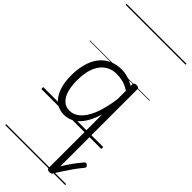

<svg xmlns="http://www.w3.org/2000/svg" viewBox="-385 -952 1410 1410"><g transform="rotate(45 319.5 -247.5)"><path d="M498 380Q494 389 483 387.5Q472 386 465.5 378.5Q459 371 464 360Q482 332 503 298Q524 264 549.5 228Q575 192 605 158Q609 152 616 152Q623 152 631 159Q639 165 639 172Q639 179 632 187Q606 218 581.5 252.5Q557 287 536 320Q515 353 498 380ZM251 17Q200 17 162.5 -11.5Q125 -40 104.5 -94.5Q84 -149 84 -227Q84 -278 93.5 -323Q103 -368 121.5 -404Q140 -440 168 -465.5Q196 -491 232.5 -505Q269 -519 315 -519Q350 -519 382 -509.5Q414 -500 448 -480V-497Q448 -506 454.5 -510.5Q461 -515 474 -515Q488 -515 494 -510.5Q500 -506 500 -496V371Q500 381 493.5 385.5Q487 390 473 390Q460 390 454 385.5Q448 381 448 371V-183Q425 -110 394.5 -66Q364 -22 328 -2.5Q292 17 251 17ZM140 -228Q140 -175 152 -130.5Q164 -86 190.5 -59.5Q217 -33 259 -33Q300 -33 337 -63.5Q374 -94 403 -161.5Q432 -229 448 -341V-430Q411 -454 378 -462Q345 -470 317 -470Q283 -470 255.5 -460Q228 -450 206.5 -430Q185 -410 170 -381Q155 -352 147.5 -314Q140 -276 140 -228ZM0 365H623V375H0ZM0 -20H623V0H0ZM0 -505H623V-500H0ZM0 -885H623V-875H0Z"/></g></svg>

Font: Playwrite GB S Guides
Style: Regular
Weight: 400
Designer: Veronika Burian, José Scaglione
Foundry: TypeTogether
Version: Version 1.003